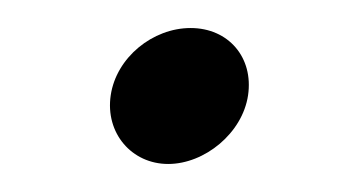

<svg xmlns="http://www.w3.org/2000/svg" viewBox="-20 -113 242 137"><path d="M157 -45C161 -72 143 -93 116 -93C89 -93 63 -72 59 -45C55 -18 74 4 100 4C126 4 153 -18 157 -45Z"/></svg>

Font: Charger Static
Style: 2Obl
Weight: 1000
Designer: Jasper
Foundry: KineticPlasma Fonts/Cannot Into Space Fonts
Version: Version 1.1